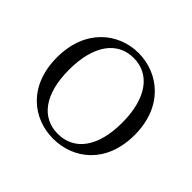

<svg xmlns="http://www.w3.org/2000/svg" viewBox="-133 -684 856 856"><g transform="rotate(45 295.0 -256.0)"><path d="M294 14C421 14 540 -74 540 -255C540 -435 419 -526 294 -526C170 -526 50 -435 50 -255C50 -75 168 14 294 14ZM294 -16C191 -16 127 -101 127 -254C127 -407 191 -495 294 -495C397 -495 462 -407 462 -254C462 -101 397 -16 294 -16Z"/></g></svg>

Font: Noto Serif HK Light
Style: Regular
Weight: 300
Designer: Ryoko NISHIZUKA 西塚涼子 (kana & ideographs); Frank Grießhammer (Latin, Greek & Cyrillic); Wenlong ZHANG 张文龙 (bopomofo); San
Foundry: Adobe
Version: Version 2.001;hotconv 1.1.0;makeotfexe 2.6.0